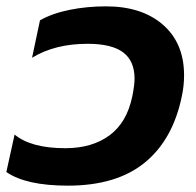

<svg xmlns="http://www.w3.org/2000/svg" viewBox="-33 -570 619 605"><path d="M-13 -28 13 -146Q65 -103 173 -103Q257 -103 312 -143.5Q367 -184 384 -267Q391 -302 391 -322Q391 -378 355 -405Q319 -432 243 -432Q140 -432 68 -388L93 -506Q132 -528 186.5 -539Q241 -550 301 -550Q414 -550 480.5 -492Q547 -434 547 -333Q547 -299 540 -267Q512 -130 423 -57.5Q334 15 181 15Q49 15 -13 -28Z"/></svg>

Font: Prompt SemiBold
Style: Italic
Weight: 600
Italic angle: -12°
Designer: Katatrad Team
Foundry: CadsonDemak
Version: Version 1.001